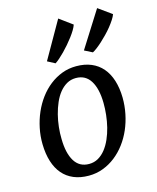

<svg xmlns="http://www.w3.org/2000/svg" viewBox="-124 -921 829 1017"><g transform="rotate(-15 290.5 -413.0)"><path d="M381.8 -637.7 507.3 -836.4 580.6 -783.7Q576.2 -771 565.7 -754.9Q555.2 -738.8 541.3 -721.4Q527.3 -704.1 511 -687.3Q494.6 -670.4 478.8 -656Q462.9 -641.6 448.7 -630.9Q434.6 -620.1 425.3 -615.7ZM177.7 -632.8 293.9 -836.4 365.2 -784.2Q361.3 -772 351.8 -756.1Q342.3 -740.2 329.6 -723.4Q316.9 -706.5 302 -689.2Q287.1 -671.9 272.2 -656.7Q257.3 -641.6 243.4 -629.4Q229.5 -617.2 219.2 -610.8ZM41.5 -214.4Q40.5 -258.8 49.6 -302.2Q58.6 -345.7 75.7 -385Q92.8 -424.3 117.7 -457.8Q142.6 -491.2 173.8 -515.6Q205.1 -540 241.7 -554Q278.3 -567.9 319.8 -567.9Q366.7 -567.9 402.6 -552.7Q438.5 -537.6 463.1 -508.8Q487.8 -480 501 -438.2Q514.2 -396.5 515.1 -343.3Q515.6 -298.8 506.8 -255.4Q498 -211.9 481 -172.6Q463.9 -133.3 439 -100.1Q414.1 -66.9 382.8 -42.5Q351.6 -18.1 314.7 -4.2Q277.8 9.8 236.3 9.8Q189.5 9.8 153.6 -5.4Q117.7 -20.5 93.3 -49.1Q68.8 -77.6 55.7 -119.4Q42.5 -161.1 41.5 -214.4ZM253.4 -49.8Q281.2 -49.8 303.7 -62.7Q326.2 -75.7 343.8 -97.9Q361.3 -120.1 374.3 -149.4Q387.2 -178.7 395.3 -211.2Q403.3 -243.7 407 -277.6Q410.6 -311.5 410.2 -342.8Q409.2 -420.4 382.1 -464.1Q355 -507.8 302.2 -507.8Q274.4 -507.8 252 -494.9Q229.5 -481.9 211.9 -460Q194.3 -438 181.6 -408.7Q168.9 -379.4 160.6 -346.9Q152.3 -314.5 148.7 -280.5Q145 -246.6 146 -215.3Q147 -137.2 173.8 -93.5Q200.7 -49.8 253.4 -49.8Z"/></g></svg>

Font: Merriweather
Style: Italic
Weight: 400
Italic angle: -7°
Designer: Eben Sorkin ( eben@eyebytes.com )
Foundry: Eben Sorkin ( eben@eyebytes.com )
Version: Version 1.005; ttfautohint (v0.97) -l 13 -r 13 -G 200 -x 24 